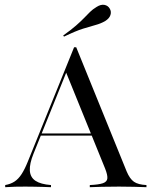

<svg xmlns="http://www.w3.org/2000/svg" viewBox="-20 -778 631 798"><path d="M1.6 0V-8.9Q24.2 -12.9 40.3 -23.4Q56.5 -33.9 69.8 -54.4Q83.1 -75 96 -107.3L287.9 -581.5H296.8L506.5 -65.3Q519.4 -34.7 536.7 -22.6Q554 -10.5 588.7 -8.9V0Q567.7 -0.8 538.3 -1.6Q508.9 -2.4 475 -2.4Q433.9 -2.4 402.8 -1.6Q371.8 -0.8 353.2 0V-8.9Q390.3 -10.5 407.7 -16.5Q425 -22.6 426.2 -36.7Q427.4 -50.8 416.9 -77.4L253.2 -480.6L262.9 -495.2L119.4 -139.5Q102.4 -97.6 104 -69.4Q105.6 -41.1 127.4 -26.6Q149.2 -12.1 191.9 -8.9V0Q175 -0.8 157.3 -1.2Q139.5 -1.6 121.8 -2Q104 -2.4 85.5 -2.4Q64.5 -2.4 44 -2Q23.4 -1.6 1.6 0ZM143.5 -214.5 147.6 -223.4H400L403.2 -214.5ZM246 -625.8 242.7 -630.6Q275.8 -654 296 -671.8Q316.1 -689.5 329.4 -703.2Q342.7 -716.9 354 -728.2Q365.3 -739.5 381.5 -749.2Q399.2 -760.5 414.1 -757.7Q429 -754.8 436.3 -741.9Q443.5 -729.8 439.1 -715.7Q434.7 -701.6 416.9 -690.3Q398.4 -679.8 377.4 -674.2Q356.5 -668.5 325.4 -658.9Q294.4 -649.2 246 -625.8Z"/></svg>

Font: Playfair 144pt
Style: Regular
Weight: 400
Designer: Claus Eggers Sørensen
Foundry: Claus Eggers Sørensen
Version: Version 2.001;gftools[0.9.30]